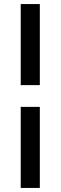

<svg xmlns="http://www.w3.org/2000/svg" viewBox="-20 -795 298 945"><path d="M176 -269V130H82V-269ZM176 -775V-376H82V-775Z"/></svg>

Font: Raleway Thin SemiBold
Style: Regular
Weight: 600
Version: Version 4.026